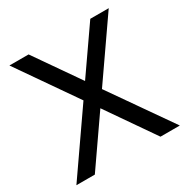

<svg xmlns="http://www.w3.org/2000/svg" viewBox="-163 -864 985 1008"><g transform="rotate(-30 329.5 -360.0)"><path d="M525.9 0 327.1 -287.1 127.9 0H16.1L271 -367.2L25.9 -720.2H142.1L329.1 -451.2L516.1 -720.2H627.9L384.8 -370.1L643.1 0Z"/></g></svg>

Font: Aspekta 450
Style: Regular
Weight: 450
Designer: Ivo Dolenc
Version: Version 2.000